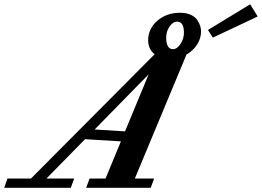

<svg xmlns="http://www.w3.org/2000/svg" viewBox="-93 -889 1240 909"><path d="M914.6 -710.9 891.6 -747.1 1091.3 -868.7 1127 -811ZM-73.2 0 -57.6 -43.9H53.7L639.2 -632.3Q608.4 -656.2 608.4 -698.2Q608.4 -752.9 652.1 -790.8Q695.8 -828.6 759.3 -828.6Q789.1 -828.6 810.3 -818.8Q831.5 -809.1 841.3 -793.7Q851.1 -778.3 855 -765.4Q858.9 -752.4 858.9 -740.7Q858.9 -707 840.1 -678Q821.3 -648.9 790 -630.9L545.4 -43.9H636.7L620.6 0H314.9L331.1 -43.9H406.7L479.5 -219.7L309.6 -230L127 -43.9H258.3L242.2 0ZM726.1 -656.2Q745.1 -656.2 761.5 -680.9Q777.8 -705.6 777.8 -734.4Q777.8 -786.6 745.6 -786.6Q725.6 -786.6 709.7 -763.2Q693.8 -739.7 693.8 -711.4Q693.8 -656.2 726.1 -656.2ZM355 -275.9 499 -267.1 610.8 -537.1Z"/></svg>

Font: Elstob 6pt
Style: Italic
Weight: 700
Italic angle: -20°
Designer: Peter S. Baker
Version: Version 1.015